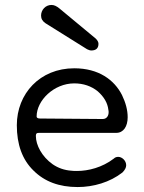

<svg xmlns="http://www.w3.org/2000/svg" viewBox="-20 -740 584 776"><path d="M220 -706C209 -715 199 -720 188 -720C164 -720 146 -700 146 -677C146 -664 152 -654 164 -646L332 -541C338 -538 344 -536 349 -536C368 -536 378 -545 378 -563C378 -570 374 -577 367 -584ZM294 16C357 16 424 -3 475 -43C485 -53 490 -63 490 -72C490 -91 473 -106 458 -106C451 -106 445 -104 440 -99C393 -63 337 -49 291 -49C283 -49 276 -49 269 -50C240 -52 215 -61 193 -76C149 -107 125 -154 125 -190C125 -203 130 -203 142 -203H450C479 -203 496 -229 496 -266C496 -295 488 -325 473 -356C442 -417 379 -464 280 -464C141 -464 48 -361 48 -234C48 -156 70 -95 115 -51C160 -6 219 16 294 16ZM142 -261C133 -261 128 -264 128 -269C128 -334 198 -403 280 -403C317 -403 349 -392 375 -371C400 -349 415 -324 418 -296C419 -293 419 -289 419 -286C419 -273 412 -259 395 -259Z"/></svg>

Font: Dongle Light
Style: Regular
Weight: 300
Designer: Yanghee Ryu
Foundry: Yanghee Ryu
Version: Version 2.000